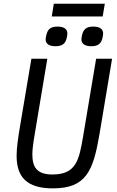

<svg xmlns="http://www.w3.org/2000/svg" viewBox="-20 -1020 640 1052"><path d="M152 -698.2 88.4 -320.3C79.5 -267.4 71 -209.2 71 -166.5C71 -52.6 124.3 12.1 269.2 12.1C453.5 12.1 491.1 -84.2 525.9 -289.4L594.1 -698.2H506.7L435.4 -272.7C413 -139.6 395.6 -63.9 267 -63.9C180 -63.9 157.3 -106.9 157.3 -174C157.3 -198.2 160.2 -225.9 171.9 -294.7L239.3 -698.2ZM230.1 -804C230.1 -784.1 243.6 -766.7 283.7 -766.7C325.3 -766.7 338.4 -784.1 345.2 -810.7C347.3 -818.5 349.1 -829.5 349.1 -836.6C349.1 -856.9 335.6 -874.3 295.5 -874.3C253.9 -874.3 241.1 -856.9 234.4 -829.5C231.9 -822.1 230.1 -811.1 230.1 -804ZM263.5 -929.7H542.6L554.3 -999.6H274.9ZM426.1 -804C426.1 -784.1 440 -766.7 479.8 -766.7C521.3 -766.7 534.1 -784.1 541.2 -810.7C543 -818.5 545.1 -829.5 545.1 -836.6C545.1 -856.9 531.6 -874.3 491.1 -874.3C450.3 -874.3 437.1 -856.9 430 -829.5C428.3 -822.1 426.1 -811.1 426.1 -804Z"/></svg>

Font: Margiela Mono Italic Text It
Style: Regular
Weight: 400
Designer: Mike Abbink, Paul van der Laan, Pieter van Rosmalen
Foundry: Bold Monday
Version: Version 2.003 2021